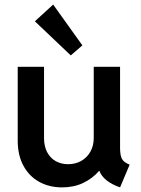

<svg xmlns="http://www.w3.org/2000/svg" viewBox="-20 -813 619 841"><path d="M57.6 -197.3V-520.5H172.9V-208Q172.9 -171.4 187 -145.5Q201.2 -119.6 224.9 -106.7Q248.5 -93.8 278.3 -93.8Q311 -93.8 336.7 -108.6Q362.3 -123.5 376.5 -149.7Q390.6 -175.8 390.6 -208V-520.5H505.9V-163.1Q506.3 -130.9 514.6 -116.2Q522.9 -101.6 547.9 -91.8L505.9 7.8Q469.7 -4.9 446.8 -23.2Q423.8 -41.5 415.5 -64.5H414.1Q384.8 -30.8 344 -11.5Q303.2 7.8 252 7.8Q195.8 7.8 151.9 -16.4Q107.9 -40.5 82.8 -86.7Q57.6 -132.8 57.6 -197.3ZM132.8 -719.7 212.9 -793 340.8 -614.3 290 -570.3Z"/></svg>

Font: Reddit Sans Fudge SemiBold
Style: Regular
Weight: 600
Designer: Stephen Hutchings
Foundry: Reddit
Version: Version 1.011